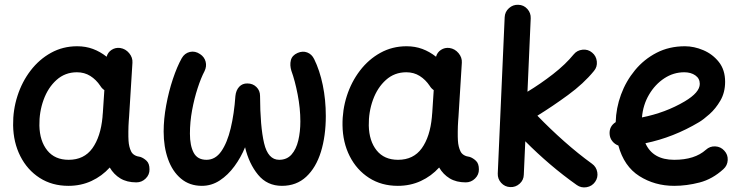

<svg xmlns="http://www.w3.org/2000/svg" viewBox="-20 -740 3150 814"><path d="M558.1 33.2Q518.1 33.2 490.2 16.4Q462.4 -0.5 445.3 -29.8Q412.1 6.8 367.7 27.3Q323.2 47.9 270 47.9Q200.7 47.9 148.2 14.2Q95.7 -19.5 66.2 -77.9Q36.6 -136.2 35.6 -209Q34.7 -273.4 54 -333.3Q73.2 -393.1 109.6 -440.7Q146 -488.3 196.3 -516.1Q246.6 -543.9 307.1 -543.9Q343.3 -543.9 374 -532.5Q404.8 -521 432.1 -499.5Q437 -518.1 453.1 -528.6Q469.2 -539.1 489.3 -536.6Q512.2 -533.2 527.6 -514.6Q543 -496.1 541.5 -474.1L527.3 -245.6Q526.9 -236.3 525.9 -227.1Q524.4 -206.5 524.2 -182.6Q523.9 -158.7 524.9 -143.6Q526.4 -117.7 535.9 -98.1Q545.4 -78.6 575.2 -74.7Q589.4 -69.8 601.6 -58.1Q613.8 -46.4 613.8 -22Q614.3 0.5 597.7 16.8Q581.1 33.2 558.1 33.2ZM271 -62.5Q336.4 -62.5 371.6 -111.3Q406.7 -160.2 414.6 -243.7Q415 -247.6 415 -251Q415 -253.9 415.5 -256.3Q416 -258.8 416 -261.2L422.4 -357.9Q411.6 -365.2 405.3 -376Q387.7 -402.3 362.8 -418Q337.9 -433.6 306.2 -433.6Q255.9 -433.6 219.7 -401.1Q183.6 -368.7 164.8 -316.9Q146 -265.1 147 -207.5Q148.4 -142.1 180.4 -102.3Q212.4 -62.5 271 -62.5Z M828.1 -510.7Q846.7 -498.5 851.8 -478.5Q856.9 -458.5 847.2 -438.5Q832 -409.7 817.9 -366.2Q803.7 -322.8 794.4 -272.7Q785.2 -222.7 785.2 -173.3Q785.2 -123 801 -92.8Q816.9 -62.5 855.5 -62.5Q893.1 -62.5 918.2 -98.6Q943.4 -134.8 958 -196Q972.7 -257.3 978 -333Q980.5 -357.4 994.1 -372.1Q1007.8 -386.7 1028.8 -386.2Q1051.8 -386.2 1067.1 -371.1Q1082.5 -356 1082.5 -333.5Q1083 -203.6 1099.6 -133.1Q1116.2 -62.5 1163.6 -62.5Q1196.3 -62.5 1216.1 -85Q1235.8 -107.4 1244.6 -144.5Q1253.4 -181.6 1253.4 -225.1Q1253.4 -280.8 1241.9 -339.6Q1230.5 -398.4 1215.3 -439.9Q1208 -463.9 1213.1 -484.6Q1218.3 -505.4 1241.7 -515.6Q1263.2 -524.9 1282.5 -517.6Q1301.8 -510.3 1312 -489.3Q1335.4 -441.9 1348.4 -379.4Q1361.3 -316.9 1361.3 -248.5Q1361.3 -163.6 1340.6 -96.4Q1319.8 -29.3 1278.3 9.3Q1236.8 47.9 1175.3 47.9Q1112.8 47.9 1074.2 1Q1035.6 -45.9 1019 -115.7Q1001.5 -72.8 974.1 -35.4Q946.8 2 911.9 24.9Q877 47.9 835.9 47.9Q783.7 47.9 747.3 17.3Q710.9 -13.2 692.4 -65.4Q673.8 -117.7 673.8 -182.1Q673.8 -235.4 684.6 -293.7Q695.3 -352.1 712.9 -404.8Q730.5 -457.5 750.5 -493.2Q762.7 -514.6 784.9 -519.8Q807.1 -524.9 828.1 -510.7Z M1954.6 33.2Q1914.6 33.2 1886.7 16.4Q1858.9 -0.5 1841.8 -29.8Q1808.6 6.8 1764.2 27.3Q1719.7 47.9 1666.5 47.9Q1597.2 47.9 1544.7 14.2Q1492.2 -19.5 1462.6 -77.9Q1433.1 -136.2 1432.1 -209Q1431.2 -273.4 1450.4 -333.3Q1469.7 -393.1 1506.1 -440.7Q1542.5 -488.3 1592.8 -516.1Q1643.1 -543.9 1703.6 -543.9Q1739.7 -543.9 1770.5 -532.5Q1801.3 -521 1828.6 -499.5Q1833.5 -518.1 1849.6 -528.6Q1865.7 -539.1 1885.7 -536.6Q1908.7 -533.2 1924.1 -514.6Q1939.5 -496.1 1938 -474.1L1923.8 -245.6Q1923.3 -236.3 1922.4 -227.1Q1920.9 -206.5 1920.7 -182.6Q1920.4 -158.7 1921.4 -143.6Q1922.9 -117.7 1932.4 -98.1Q1941.9 -78.6 1971.7 -74.7Q1985.8 -69.8 1998 -58.1Q2010.3 -46.4 2010.3 -22Q2010.7 0.5 1994.1 16.8Q1977.5 33.2 1954.6 33.2ZM1667.5 -62.5Q1732.9 -62.5 1768.1 -111.3Q1803.2 -160.2 1811 -243.7Q1811.5 -247.6 1811.5 -251Q1811.5 -253.9 1812 -256.3Q1812.5 -258.8 1812.5 -261.2L1818.8 -357.9Q1808.1 -365.2 1801.8 -376Q1784.2 -402.3 1759.3 -418Q1734.4 -433.6 1702.6 -433.6Q1652.3 -433.6 1616.2 -401.1Q1580.1 -368.7 1561.3 -316.9Q1542.5 -265.1 1543.5 -207.5Q1544.9 -142.1 1576.9 -102.3Q1608.9 -62.5 1667.5 -62.5Z M2502.9 31.2Q2489.7 49.8 2466.8 53.7Q2443.8 57.6 2425.3 44.4Q2367.2 3.4 2312 -43.7Q2256.8 -90.8 2207 -141.1L2200.7 0.5Q2200.2 23.4 2183.1 38.8Q2166 54.2 2143.1 53.2Q2120.1 52.2 2104.7 35.2Q2089.4 18.1 2090.3 -4.4L2119.6 -667Q2120.6 -689.9 2137.7 -705.3Q2154.8 -720.7 2177.2 -719.7Q2200.2 -719.2 2215.6 -702.1Q2231 -685.1 2230 -662.1L2216.3 -351.1Q2272 -384.8 2324.7 -425.8Q2377.4 -466.8 2412.1 -509.3Q2426.3 -526.9 2449.7 -529.3Q2473.1 -531.7 2490.2 -517.1Q2507.8 -502.9 2510.3 -479.5Q2512.7 -456.1 2498 -439Q2454.6 -385.7 2388.2 -337.2Q2321.8 -288.6 2258.3 -249.5Q2312.5 -193.4 2372.1 -140.6Q2431.6 -87.9 2489.7 -45.9Q2508.3 -32.7 2512.2 -10Q2516.1 12.7 2502.9 31.2Z M3046.9 -22.9Q3000.5 19.5 2945.8 33.7Q2891.1 47.9 2838.4 47.9Q2755.9 47.9 2690.7 6.6Q2625.5 -34.7 2601.6 -123Q2586.4 -128.4 2575.9 -141.6Q2565.4 -154.8 2564.5 -171.9Q2562.5 -204.6 2590.3 -222.2Q2591.8 -281.7 2612.8 -338.9Q2633.8 -396 2672.1 -442.4Q2710.4 -488.8 2763.9 -516.4Q2817.4 -543.9 2883.8 -543.9Q2922.4 -543.9 2961.7 -527.3Q3001 -510.7 3027.6 -477.3Q3054.2 -443.8 3054.2 -393.1Q3054.2 -348.1 3034.2 -313.7Q3014.2 -279.3 2988 -256.1Q2961.9 -232.9 2943.8 -222.2Q2835 -157.2 2716.3 -132.8Q2747.6 -62.5 2838.4 -62.5Q2925.3 -62.5 2972.7 -105Q2989.7 -120.6 3012.7 -119.4Q3035.6 -118.2 3050.8 -101.1Q3066.4 -84.5 3065.2 -61.3Q3064 -38.1 3046.9 -22.9ZM2880.9 -433.6Q2835.4 -433.6 2796.4 -408Q2757.3 -382.3 2731.7 -338.9Q2706.1 -295.4 2701.7 -242.2Q2751 -252 2796.6 -269Q2842.3 -286.1 2882.8 -310.1Q2946.8 -348.1 2946.8 -384.3Q2946.8 -407.2 2928 -420.4Q2909.2 -433.6 2880.9 -433.6Z"/></svg>

Font: Mikhak SemiBold
Style: Regular
Weight: 600
Designer: Amin Abedi
Version: Version 3.3